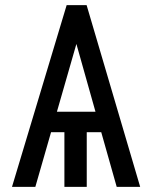

<svg xmlns="http://www.w3.org/2000/svg" viewBox="-20 -731 568 751"><path d="M202.6 -293.9H353.5L278.8 -559.1ZM376 -213.9H319.3V0H231.9V-213.9H179.7L118.2 0H26.9L240.7 -710.9H318.8L528.3 0H436.5Z"/></svg>

Font: MAUL Condensed
Style: Condensed Regular
Weight: 400
Designer: MAUL
Version: Version 1.0; 2020; ttfautohint (v1.8.3)